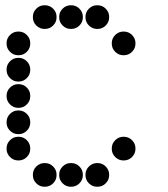

<svg xmlns="http://www.w3.org/2000/svg" viewBox="-20 -715 640 730"><path d="M149 -695Q131 -695 118 -682Q105 -669 105 -651V-649Q105 -631 118 -618Q131 -605 149 -605H151Q169 -605 182 -618Q195 -631 195 -649V-651Q195 -669 182 -682Q169 -695 151 -695ZM249 -695Q231 -695 218 -682Q205 -669 205 -651V-649Q205 -631 218 -618Q231 -605 249 -605H251Q269 -605 282 -618Q295 -631 295 -649V-651Q295 -669 282 -682Q269 -695 251 -695ZM349 -695Q331 -695 318 -682Q305 -669 305 -651V-649Q305 -631 318 -618Q331 -605 349 -605H351Q369 -605 382 -618Q395 -631 395 -649V-651Q395 -669 382 -682Q369 -695 351 -695ZM49 -595Q31 -595 18 -582Q5 -569 5 -551V-549Q5 -531 18 -518Q31 -505 49 -505H51Q69 -505 82 -518Q95 -531 95 -549V-551Q95 -569 82 -582Q69 -595 51 -595ZM449 -595Q431 -595 418 -582Q405 -569 405 -551V-549Q405 -531 418 -518Q431 -505 449 -505H451Q469 -505 482 -518Q495 -531 495 -549V-551Q495 -569 482 -582Q469 -595 451 -595ZM49 -495Q31 -495 18 -482Q5 -469 5 -451V-449Q5 -431 18 -418Q31 -405 49 -405H51Q69 -405 82 -418Q95 -431 95 -449V-451Q95 -469 82 -482Q69 -495 51 -495ZM49 -395Q31 -395 18 -382Q5 -369 5 -351V-349Q5 -331 18 -318Q31 -305 49 -305H51Q69 -305 82 -318Q95 -331 95 -349V-351Q95 -369 82 -382Q69 -395 51 -395ZM49 -295Q31 -295 18 -282Q5 -269 5 -251V-249Q5 -231 18 -218Q31 -205 49 -205H51Q69 -205 82 -218Q95 -231 95 -249V-251Q95 -269 82 -282Q69 -295 51 -295ZM49 -195Q31 -195 18 -182Q5 -169 5 -151V-149Q5 -131 18 -118Q31 -105 49 -105H51Q69 -105 82 -118Q95 -131 95 -149V-151Q95 -169 82 -182Q69 -195 51 -195ZM449 -195Q431 -195 418 -182Q405 -169 405 -151V-149Q405 -131 418 -118Q431 -105 449 -105H451Q469 -105 482 -118Q495 -131 495 -149V-151Q495 -169 482 -182Q469 -195 451 -195ZM149 -95Q131 -95 118 -82Q105 -69 105 -51V-49Q105 -31 118 -18Q131 -5 149 -5H151Q169 -5 182 -18Q195 -31 195 -49V-51Q195 -69 182 -82Q169 -95 151 -95ZM249 -95Q231 -95 218 -82Q205 -69 205 -51V-49Q205 -31 218 -18Q231 -5 249 -5H251Q269 -5 282 -18Q295 -31 295 -49V-51Q295 -69 282 -82Q269 -95 251 -95ZM349 -95Q331 -95 318 -82Q305 -69 305 -51V-49Q305 -31 318 -18Q331 -5 349 -5H351Q369 -5 382 -18Q395 -31 395 -49V-51Q395 -69 382 -82Q369 -95 351 -95Z"/></svg>

Font: Doto Rounded Black
Style: Regular
Weight: 900
Monospace: yes
Version: Version 1.000